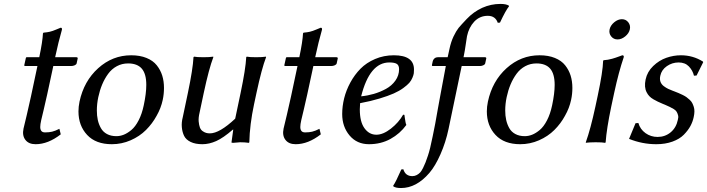

<svg xmlns="http://www.w3.org/2000/svg" viewBox="-20 -718 3569 969"><path d="M178.2 -429.2Q194.8 -508.3 196.8 -549.8L199.7 -553.2Q218.3 -554.7 231.7 -557.9Q245.1 -561 263.4 -568.8Q281.7 -576.7 286.1 -578.1Q294.4 -578.1 292.5 -567.9Q274.9 -506.8 258.3 -429.2H365.2Q369.1 -429.2 370.8 -427.5Q372.6 -425.8 372.1 -422.9L366.7 -397.9Q365.2 -392.1 356.7 -388.4Q348.1 -384.8 339.8 -384.8H249L218.3 -242.2Q210.4 -206.1 200.7 -165L188 -111.8Q183.1 -89.8 183.1 -77.1Q183.1 -64.5 188.7 -57.1Q194.3 -49.8 207.5 -49.8Q228 -49.8 243.2 -53.5Q258.3 -57.1 279.8 -67.9L286.6 -40Q222.7 9.8 159.7 9.8Q125 9.8 108.2 -12Q91.3 -33.7 98.6 -68.8L115.2 -138.2Q128.9 -196.8 136.2 -231L168.9 -384.8H106Q101.6 -384.8 102.5 -389.2L110.4 -424.8Q111.3 -429.2 114.3 -429.2Z M381.3 -205.1Q403.3 -308.6 475.6 -373.8Q547.9 -439 642.1 -439Q686.5 -439 719.5 -425.5Q752.4 -412.1 771.2 -388.4Q790 -364.7 798.8 -336.4Q807.6 -308.1 807.6 -274.4Q807.6 -243.2 801.3 -213.9Q792.5 -172.4 770.5 -133.8Q749 -94.2 716.8 -62Q684.6 -29.8 639.4 -10Q594.2 9.8 544.4 9.8Q463.4 9.8 419.7 -37.1Q376 -84 376 -155.8Q376 -179.2 381.3 -205.1ZM626.5 -397.9Q595.7 -397.9 569.8 -384Q543.9 -370.1 525.9 -345.5Q507.8 -320.8 495.6 -291.5Q483.4 -262.2 476.1 -228Q468.8 -193.8 468.8 -160.2Q468.8 -134.3 473.6 -112.3Q478.5 -90.3 489.3 -71.3Q500 -52.2 520 -41.5Q540 -30.8 567.4 -30.8Q585.9 -30.8 604.5 -38.1Q623 -45.4 643.1 -62Q663.1 -78.6 679.7 -110.8Q696.3 -142.6 705.6 -187Q718.3 -246.6 718.3 -289.6Q718.3 -345.2 695.6 -371.6Q672.9 -397.9 626.5 -397.9Z M1155.3 -64Q1106.9 -22 1071.3 -6.1Q1035.6 9.8 1001.5 9.8Q965.8 9.8 942.1 -1.7Q918.5 -13.2 909.2 -32.2Q899.9 -51.3 897.7 -75.7Q895.5 -100.1 902.3 -126L928.2 -249Q953.6 -370.1 956.5 -429.2L959.5 -432.1Q972.7 -429.2 1006.8 -429.2Q1022.5 -429.2 1034.7 -429.9Q1046.9 -430.7 1051.3 -431.6L1056.2 -432.1L1056.6 -429.2Q1034.7 -372.1 1008.3 -249L987.3 -149.9Q981 -123.5 982.7 -105Q984.4 -86.4 988.8 -74.7Q993.2 -63 1002.4 -56.4Q1011.7 -49.8 1020.3 -47.4Q1028.8 -44.9 1039.1 -44.9Q1087.9 -44.9 1167 -119.1L1194.3 -249Q1219.7 -370.1 1222.7 -429.2L1225.1 -432.1Q1238.3 -429.2 1272.5 -429.2Q1288.1 -429.2 1300.5 -429.9Q1313 -430.7 1317.9 -431.6L1322.3 -432.1L1322.8 -429.2Q1300.8 -372.1 1274.4 -249L1262.2 -191.9Q1240.2 -88.9 1238.3 0L1235.8 2.9Q1216.8 0 1191.9 0Q1184.1 0 1156.7 2.9Q1152.3 2.9 1150.1 2.2Q1147.9 1.5 1148.4 0L1157.2 -64Z M1490.7 -429.2Q1507.3 -508.3 1509.3 -549.8L1512.2 -553.2Q1530.8 -554.7 1544.2 -557.9Q1557.6 -561 1575.9 -568.8Q1594.2 -576.7 1598.6 -578.1Q1606.9 -578.1 1605 -567.9Q1587.4 -506.8 1570.8 -429.2H1677.7Q1681.6 -429.2 1683.3 -427.5Q1685.1 -425.8 1684.6 -422.9L1679.2 -397.9Q1677.7 -392.1 1669.2 -388.4Q1660.6 -384.8 1652.3 -384.8H1561.5L1530.8 -242.2Q1522.9 -206.1 1513.2 -165L1500.5 -111.8Q1495.6 -89.8 1495.6 -77.1Q1495.6 -64.5 1501.2 -57.1Q1506.8 -49.8 1520 -49.8Q1540.5 -49.8 1555.7 -53.5Q1570.8 -57.1 1592.3 -67.9L1599.1 -40Q1535.2 9.8 1472.2 9.8Q1437.5 9.8 1420.7 -12Q1403.8 -33.7 1411.1 -68.8L1427.7 -138.2Q1441.4 -196.8 1448.7 -231L1481.4 -384.8H1418.5Q1414.1 -384.8 1415 -389.2L1422.9 -424.8Q1423.8 -429.2 1426.8 -429.2Z M1994.1 -368.7Q1994.1 -388.2 1982.7 -395.5Q1971.2 -402.8 1944.8 -402.8Q1845.7 -402.8 1802.7 -231.9Q1834.5 -234.9 1866.5 -244.1Q1898.4 -253.4 1927.7 -269.3Q1957 -285.2 1975.6 -311.3Q1994.1 -337.4 1994.1 -368.7ZM1797.4 -197.3Q1795.9 -175.3 1795.9 -166Q1795.9 -103 1819.6 -70.6Q1843.3 -38.1 1879.4 -38.1Q1913.6 -38.1 1952.9 -68.8Q1992.2 -99.6 2014.6 -139.2L2021 -138.2Q2021.5 -134.3 2023.2 -122.6Q2024.9 -110.8 2026.6 -101.6Q2028.3 -92.3 2030.8 -87.4Q1999 -43.5 1950.7 -16.8Q1902.3 9.8 1842.3 9.8Q1781.2 9.8 1744.1 -34.4Q1707 -78.6 1707 -142.6Q1707 -181.6 1717 -222.2Q1727.1 -262.7 1748.3 -301.8Q1769.5 -340.8 1799.3 -371.1Q1829.1 -401.4 1873 -420.2Q1917 -439 1967.8 -439Q2069.3 -439 2069.3 -367.2Q2069.3 -356.4 2068.4 -348.1Q2067.4 -339.8 2061.5 -325.7Q2055.7 -311.5 2045.7 -300Q2035.6 -288.6 2015.4 -273.7Q1995.1 -258.8 1967 -246.3Q1939 -233.9 1895.5 -220.7Q1852.1 -207.5 1797.4 -197.3Z M2202.1 -235.8 2230 -384.8H2164.1Q2158.7 -384.8 2160.2 -391.1L2164.1 -409.2Q2165.5 -416.5 2172.4 -422.9Q2179.2 -429.2 2191.4 -429.2H2239.3L2248 -469.2Q2255.9 -506.8 2269 -534.2Q2282.2 -561.5 2294.4 -577.1Q2306.6 -591.8 2335.4 -622.1Q2370.1 -658.7 2414.1 -678.7Q2458 -698.2 2505.4 -698.2Q2535.6 -698.2 2548.8 -689V-686Q2532.2 -665.5 2503.4 -604L2492.2 -603Q2480 -638.2 2441.9 -638.2Q2401.4 -638.2 2373.5 -608.9Q2346.2 -579.6 2336.9 -535.2Q2335.4 -527.8 2330.6 -494.1Q2325.7 -459.5 2321.3 -439L2319.3 -429.2H2427.2Q2431.2 -429.2 2432.9 -427.5Q2434.6 -425.8 2434.1 -422.9L2428.7 -397.9Q2427.2 -392.1 2418.9 -388.4Q2410.6 -384.8 2402.8 -384.8H2310.1L2243.7 -66.9Q2229.5 0.5 2203.1 60.3Q2176.8 120.1 2147 154.8Q2081.5 231 2003.9 231Q1976.1 231 1964.8 222.2L1964.4 219.2Q1977.5 200.7 2005.4 137.2L2015.6 136.2Q2025.9 170.9 2061 170.9Q2073.2 170.9 2083.5 165.3Q2093.8 159.7 2100.6 152.3Q2107.4 145 2115.2 129.4Q2123 113.8 2127.4 102.1L2139.6 67.9Q2145 52.2 2150.9 28.3Q2156.7 3.9 2163.8 -30.5Q2170.9 -64.9 2176.3 -92.8L2189.5 -167Z M2442.4 -205.1Q2464.4 -308.6 2536.6 -373.8Q2608.9 -439 2703.1 -439Q2747.6 -439 2780.5 -425.5Q2813.5 -412.1 2832.3 -388.4Q2851.1 -364.7 2859.9 -336.4Q2868.7 -308.1 2868.7 -274.4Q2868.7 -243.2 2862.3 -213.9Q2853.5 -172.4 2831.5 -133.8Q2810.1 -94.2 2777.8 -62Q2745.6 -29.8 2700.4 -10Q2655.3 9.8 2605.5 9.8Q2524.4 9.8 2480.7 -37.1Q2437 -84 2437 -155.8Q2437 -179.2 2442.4 -205.1ZM2687.5 -397.9Q2656.7 -397.9 2630.9 -384Q2605 -370.1 2586.9 -345.5Q2568.8 -320.8 2556.6 -291.5Q2544.4 -262.2 2537.1 -228Q2529.8 -193.8 2529.8 -160.2Q2529.8 -134.3 2534.7 -112.3Q2539.6 -90.3 2550.3 -71.3Q2561 -52.2 2581.1 -41.5Q2601.1 -30.8 2628.4 -30.8Q2647 -30.8 2665.5 -38.1Q2684.1 -45.4 2704.1 -62Q2724.1 -78.6 2740.7 -110.8Q2757.3 -142.6 2766.6 -187Q2779.3 -246.6 2779.3 -289.6Q2779.3 -345.2 2756.6 -371.6Q2733.9 -397.9 2687.5 -397.9Z M3064.5 -534.4Q3052.2 -549.8 3056.6 -569.8Q3061 -589.8 3079.8 -605.5Q3098.6 -621.1 3118.7 -621.1Q3138.7 -621.1 3150.9 -605.5Q3163.1 -589.8 3158.7 -569.8Q3154.3 -549.8 3135.5 -534.4Q3116.7 -519 3096.7 -519Q3076.7 -519 3064.5 -534.4ZM2996.6 -234.9Q3022.5 -356.9 3023.9 -411.1L3026.4 -414.1Q3038.1 -415 3048.6 -416.7Q3059.1 -418.5 3069.8 -421.6Q3080.6 -424.8 3086.7 -426.8Q3092.8 -428.7 3104.5 -433.1L3120.6 -439Q3129.9 -439 3127.9 -429.2Q3102.5 -354.5 3080.1 -251L3064.9 -180.2Q3041.5 -68.4 3036.6 0L3034.2 2.9Q3020.5 0 2986.3 0Q2970.7 0 2958.5 0.7Q2946.3 1.5 2941.4 2L2937 2.9L2936.5 0Q2960.4 -66.4 2984.9 -180.2Z M3187.5 -96.2 3201.7 -97.2Q3210.9 -65.4 3237.8 -46.1Q3264.6 -26.9 3298.8 -26.9Q3336.4 -26.9 3364.5 -50Q3392.6 -73.2 3400.9 -112.8Q3404.8 -126 3402.1 -136.2Q3399.4 -146.5 3395 -153.8Q3390.6 -161.1 3380.9 -167.2Q3371.1 -173.3 3360.8 -178.2Q3350.6 -183.1 3335.9 -189.5Q3329.1 -192.4 3325.2 -193.8L3299.8 -205.1Q3291 -209 3278.1 -216.6Q3265.1 -224.1 3257.1 -232.7Q3249 -241.2 3243.7 -252Q3230 -277.8 3238.3 -316.9Q3246.6 -356 3276.6 -384.8Q3306.6 -413.6 3343 -426.3Q3379.4 -439 3416.5 -439Q3477.5 -439 3527.8 -407.2L3528.8 -403.8L3495.6 -336.9L3482.4 -335.9Q3476.1 -362.3 3456.8 -382.6Q3437.5 -402.8 3404.8 -402.8Q3372.6 -402.8 3345.7 -384.3Q3318.8 -365.7 3312.5 -335.9Q3308.6 -318.8 3313.2 -305.7Q3317.9 -292.5 3329.8 -283.4Q3341.8 -274.4 3352.3 -269.5Q3362.8 -264.6 3377.9 -258.8Q3379.9 -258.3 3380.9 -257.8Q3395 -252.4 3404.3 -248.5Q3413.6 -244.6 3425.5 -238.8Q3437.5 -232.9 3445.1 -227.3Q3452.6 -221.7 3460.9 -214.1Q3469.2 -206.5 3473.6 -198Q3478 -189.5 3481.4 -178.7Q3484.9 -168 3484.6 -155Q3484.4 -142.1 3481 -127Q3476.1 -103.5 3464.4 -81.8Q3452.6 -60.1 3431.4 -38.3Q3410.2 -16.6 3374 -3.4Q3337.9 9.8 3292 9.8Q3221.7 9.8 3154.8 -17.1Z"/></svg>

Font: Linux Biolinum G
Style: Italic
Weight: 400
Italic angle: -12°
Designer: Philipp H. Poll
Foundry: Philipp H. Poll
Version: Version 0.5.1